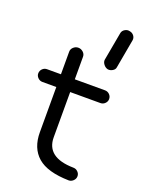

<svg xmlns="http://www.w3.org/2000/svg" viewBox="-131 -731 608 807"><g transform="rotate(20 173.0 -328.0)"><path d="M294 -340H159V-138Q159 -48 280 -46Q292 -46 300.5 -37.5Q309 -29 309 -18Q309 -6 300 2.5Q291 11 280 11Q184 9 140.5 -29Q97 -67 97 -138V-340H35Q23 -340 14.5 -348.5Q6 -357 6 -368Q6 -380 14.5 -388.5Q23 -397 35 -397H97V-498Q97 -510 106.5 -518.5Q116 -527 128 -527Q140 -527 149.5 -518.5Q159 -510 159 -498V-397H294Q306 -397 314.5 -388.5Q323 -380 323 -368Q323 -357 314.5 -348.5Q306 -340 294 -340ZM274 -484Q263 -487 255.5 -497Q248 -507 249 -517L272 -644Q274 -656 285 -662.5Q296 -669 307 -666Q319 -664 326 -654.5Q333 -645 331 -634L308 -506Q307 -495 296 -488.5Q285 -482 274 -484Z"/></g></svg>

Font: Hoogli Medium
Style: Regular
Weight: 500
Designer: Anand Singh Naorem
Foundry: Brand New Type
Version: Version 1.00 b007